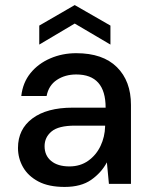

<svg xmlns="http://www.w3.org/2000/svg" viewBox="-20 -726 597 758"><path d="M235 12Q172 12 131.5 -9.5Q91 -31 71 -66Q51 -101 51 -142Q51 -216 108 -258.5Q165 -301 267 -301H397Q397 -432 281 -432Q237 -432 204.5 -410.5Q172 -389 164 -347H64Q70 -400 100.5 -437.5Q131 -475 178.5 -495.5Q226 -516 281 -516Q386 -516 441.5 -461Q497 -406 497 -312V0H410L402 -85Q380 -44 340 -16Q300 12 235 12ZM254 -69Q297 -69 328.5 -91.5Q360 -114 377 -150Q394 -186 395 -227V-230H276Q211 -230 183.5 -207Q156 -184 156 -149Q156 -112 182 -90.5Q208 -69 254 -69ZM135 -550V-625L275 -706L416 -625V-550L275 -633Z"/></svg>

Font: DM Sans Medium
Style: Regular
Weight: 500
Designer: Colophon Foundry, Jonny Pinhorn
Foundry: Colophon Foundry
Version: Version 4.004; ttfautohint (v1.8.4.7-5d5b)